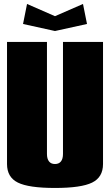

<svg xmlns="http://www.w3.org/2000/svg" viewBox="-20 -930 550 960"><path d="M95.2 -810.1 115.2 -910.2 254.9 -849.1 395 -910.2 415 -810.1 254.9 -774.9ZM15.1 -720.2H214.8V-160.2Q214.8 -135.7 225.1 -122.8Q235.4 -109.9 254.9 -109.9Q274.4 -109.9 284.7 -122.8Q294.9 -135.7 294.9 -160.2V-720.2H495.1V-109.9Q495.1 -43.9 440.7 -17.1Q386.2 9.8 254.9 9.8Q123.5 9.8 69.3 -17.1Q15.1 -43.9 15.1 -109.9Z"/></svg>

Font: Mikodacs
Style: Regular
Weight: 400
Designer: gluk (gluksza@wp.pl)
Foundry: gluk (gluksza@wp.pl)
Version: Version 0.28